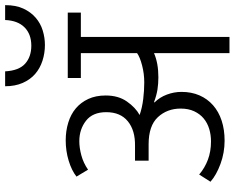

<svg xmlns="http://www.w3.org/2000/svg" viewBox="-103 -811 914 748"><g transform="rotate(-90 354.0 -437.0)"><path d="M708 -874Q708 -832 694.5 -803Q681 -774 659 -755Q637 -736 609 -727.5Q581 -719 553 -719Q521 -719 491.5 -728.5Q462 -738 440 -757Q418 -776 405 -805.5Q392 -835 392 -874H450Q453 -820 480 -796Q507 -772 550 -772Q595 -772 621.5 -798.5Q648 -825 650 -874ZM40 -596Q64 -615 102 -626.5Q140 -638 181 -638Q218 -638 250.5 -628Q283 -618 306 -598.5Q329 -579 342.5 -550Q356 -521 356 -482Q356 -433 332.5 -399.5Q309 -366 280 -350Q309 -340 342.5 -336Q376 -332 407 -332Q441 -332 473.5 -340.5Q506 -349 521 -360V-579H424V-630H679V-579H584V0H521V-294Q482 -277 427 -277Q402 -277 379.5 -280.5Q357 -284 330 -294L329 -292Q349 -272 359.5 -244Q370 -216 370 -187Q370 -148 356.5 -117Q343 -86 318 -64Q293 -42 258 -30.5Q223 -19 180 -19Q133 -19 89.5 -35Q46 -51 20 -74L48 -118Q74 -96 106 -84Q138 -72 177 -72Q203 -72 226 -79Q249 -86 266.5 -100.5Q284 -115 294.5 -137.5Q305 -160 305 -190Q305 -243 271.5 -279Q238 -315 166 -315H102V-368H160Q220 -367 255.5 -396Q291 -425 291 -480Q291 -533 257.5 -559Q224 -585 178 -585Q152 -585 122.5 -577Q93 -569 67 -551Z"/></g></svg>

Font: Ek Mukta Light
Style: Regular
Weight: 300
Designer: Girish Dalvi and Yashodeep Gholap
Foundry: Ek Type
Version: Version 2.538;PS 1.002;hotconv 16.6.51;makeotf.lib2.5.65220;